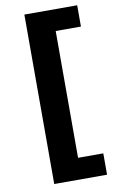

<svg xmlns="http://www.w3.org/2000/svg" viewBox="-98 -793 605 1003"><g transform="rotate(-10 204.5 -291.5)"><path d="M105.8 158H386V44.7H252.1V-627.8H386V-740.8H105.8Z"/></g></svg>

Font: GiG Sans
Style: Bold
Weight: 700
Designer: Andreas Faust
Version: Version 1.100;FEAKit 1.0